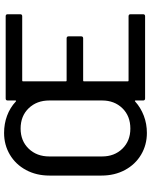

<svg xmlns="http://www.w3.org/2000/svg" viewBox="83 -832 757 964"><g transform="rotate(-90 462.0 -349.5)"><path d="M863 -617H540Q536 -617 536 -613V-398Q536 -394 540 -394H752Q762 -394 762 -384V-321Q762 -311 752 -311H540Q536 -311 536 -307V-87Q536 -83 540 -83H863Q873 -83 873 -73V-10Q873 0 863 0H450Q440 0 440 -10V-48Q440 -50 438.5 -51Q437 -52 435 -50Q404 -22 363.5 -6.5Q323 9 277 9Q217 9 168 -20Q119 -49 91 -101Q63 -153 63 -219V-480Q63 -546 91 -598Q119 -650 168 -679Q217 -708 277 -708Q323 -708 363.5 -693Q404 -678 435 -649Q437 -647 438.5 -648Q440 -649 440 -651V-690Q440 -700 450 -700H863Q873 -700 873 -690V-627Q873 -617 863 -617ZM440 -216V-481Q440 -544 401 -584.5Q362 -625 299 -625Q237 -625 198 -584.5Q159 -544 159 -481V-216Q159 -154 198 -114Q237 -74 299 -74Q362 -74 401 -114Q440 -154 440 -216Z"/></g></svg>

Font: Amber EN Medium
Style: Regular
Weight: 500
Designer: Jeremy Tribby
Foundry: Tribby Type Co.
Version: Version 1.403 November 24, 2021